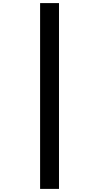

<svg xmlns="http://www.w3.org/2000/svg" viewBox="-20 -920 640 1240"><path d="M361 -900V300H239V-900Z"/></svg>

Font: Fira Code Light SemiBold
Style: Regular
Weight: 600
Monospace: yes
Version: Version 5.002